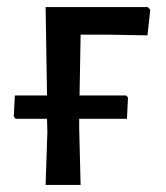

<svg xmlns="http://www.w3.org/2000/svg" viewBox="-20 -523 469 543"><path d="M283 -425H208L205 -253H337L342 -247L339 -187H204V-159L208 0H109L114 -150L113 -187H24L19 -194L22 -253H113L109 -503H398L405 -495L397 -423Z"/></svg>

Font: Alegreya Sans SC Medium
Style: Regular
Weight: 500
Designer: Juan Pablo del Peral
Foundry: Huerta Tipografica
Version: Version 2.001;PS 002.001;hotconv 1.0.88;makeotf.lib2.5.64775